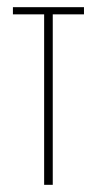

<svg xmlns="http://www.w3.org/2000/svg" viewBox="-20 -515 269 535"><path d="M214 -475H127V0H103V-475H16V-495H214Z"/></svg>

Font: Moniqa Thin Paragraph
Style: Regular
Weight: 100
Designer: Rajesh Rajput
Foundry: Rajesh Rajput
Version: Version 1.000